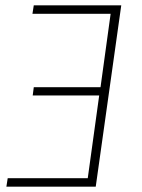

<svg xmlns="http://www.w3.org/2000/svg" viewBox="-20 -702 535 722"><path d="M436 -682 340 0H4L9 -32H310L353 -343H103L107 -374H358L396 -650H102L107 -682Z"/></svg>

Font: FiraGO UltraLight
Style: Italic
Weight: 200
Italic angle: -8°
Designer: bBox Type GmbH
Foundry: bBox Type GmbH
Version: Version 1.001